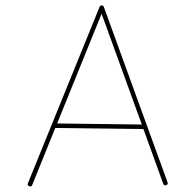

<svg xmlns="http://www.w3.org/2000/svg" viewBox="-20 -671 712 704"><path d="M86.9 11.7Q79.1 8.3 82.5 0.5L345.2 -646Q349.1 -654.3 356.9 -649.9Q359.9 -648.4 360.8 -645.5L594.2 -2.9Q597.2 5.4 589.4 7.8Q581.1 10.7 578.6 2.9L505.9 -197.8L182.6 -201.7L98.1 7.3Q94.7 15.1 86.9 11.7ZM352.5 -620.6 189.5 -218.3 500 -214.4Z"/></svg>

Font: Mikhak-FD Thin
Style: Regular
Weight: 100
Designer: Amin Abedi
Version: Version 3.2